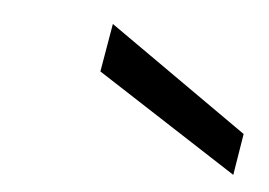

<svg xmlns="http://www.w3.org/2000/svg" viewBox="-29 -804 350 250"><g transform="rotate(5 146.0 -679.0)"><path d="M99.1 -707 109.9 -770 292 -642.1 283.2 -587.9Z"/></g></svg>

Font: SVN-Poppins Light
Style: Italic
Weight: 300
Italic angle: -10°
Designer: Ninad Kale (Devanagari), Jonny Pinhorn (Latin)
Foundry: Indian Type Foundry
Version: Version 3.002 2017